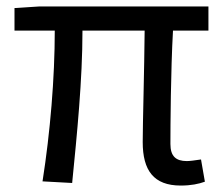

<svg xmlns="http://www.w3.org/2000/svg" viewBox="-20 -563 694 596"><path d="M541 13C573 13 597 8 616 1L604 -68C583 -65 570 -63 560 -63C526 -63 509 -78 509 -116C509 -169 510 -344 517 -468H627V-543H103L25 -538V-468H150C150 -321 136 -153 112 0L204 5C219 -146 236 -315 236 -468H429C428 -348 423 -179 423 -122C423 -34 457 13 541 13Z"/></svg>

Font: Squished Noto Sans CJK JP Regular
Style: Regular
Weight: 400
Designer: Ryoko NISHIZUKA (kana & ideographs); Paul D. Hunt (Latin, Greek & Cyrillic); Wenlong ZHANG (bopomofo); Sandoll Communica
Foundry: Adobe Systems Incorporated
Version: Version 1.004;PS 1.004;hotconv 1.0.82;makeotf.lib2.5.63406